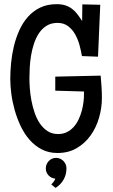

<svg xmlns="http://www.w3.org/2000/svg" viewBox="-20 -728 542 921"><path d="M468.8 -258.8Q468.8 -210.9 455.3 -163.8Q441.9 -116.7 415 -78.9Q388.2 -41 348.4 -17.6Q308.6 5.9 255.9 5.9Q213.9 5.9 180.7 -11.2Q147.5 -28.3 122.3 -56.9Q97.2 -85.4 79.6 -122.3Q62 -159.2 50.8 -198.7Q39.6 -238.3 34.4 -277.6Q29.3 -316.9 29.3 -349.6Q29.3 -385.3 33.2 -425.8Q37.1 -466.3 46.6 -506.1Q56.2 -545.9 72.5 -582.3Q88.9 -618.7 113.5 -646.7Q138.2 -674.8 172.4 -691.4Q206.5 -708 252 -708Q275.4 -708 293 -702.4Q310.5 -696.8 324.7 -686.3Q338.9 -675.8 350.6 -660.6Q362.3 -645.5 374 -627L375 -707L460.9 -705.1L450.2 -456.1L373 -459Q369.1 -482.9 361.6 -511Q354 -539.1 340.8 -562.7Q327.6 -586.4 306.9 -602.3Q286.1 -618.2 255.9 -618.2Q225.6 -618.2 203.9 -604.7Q182.1 -591.3 167.2 -569.1Q152.3 -546.9 143.1 -518.8Q133.8 -490.7 128.9 -461.2Q124 -431.6 122.6 -403.6Q121.1 -375.5 121.1 -353.5Q121.1 -332.5 123 -304.4Q125 -276.4 130.6 -246.6Q136.2 -216.8 146 -187.7Q155.8 -158.7 171.1 -136Q186.5 -113.3 208 -99.1Q229.5 -85 258.8 -85Q282.2 -85 300.8 -94.2Q319.3 -103.5 333.3 -118.9Q347.2 -134.3 356.7 -154.3Q366.2 -174.3 372.1 -195.8Q377.9 -217.3 380.6 -239Q383.3 -260.7 382.8 -279.3V-289.1L245.1 -293V-360.4L462.9 -365.2Q465.3 -338.9 467 -312Q468.8 -285.2 468.8 -258.8ZM298.8 79.6Q298.8 108.9 285.2 133.3Q271.5 157.7 246.6 173.3L226.1 156.7Q228.5 154.3 231.4 150.9Q234.4 147.5 237.3 143.8Q240.2 140.1 242.4 136.2Q244.6 132.3 245.1 128.9Q225.6 127 212.6 113Q199.7 99.1 199.7 79.6Q199.7 69.3 203.6 60.3Q207.5 51.3 214.1 44.2Q220.7 37.1 229.7 33.2Q238.8 29.3 249 29.3Q259.3 29.3 268.3 33.2Q277.3 37.1 284.2 44.2Q291 51.3 294.9 60.3Q298.8 69.3 298.8 79.6Z"/></svg>

Font: Maiden Orange
Style: Regular
Weight: 400
Designer: Astigmatic (AOETI)
Foundry: Astigmatic (AOETI)
Version: Version 1.001